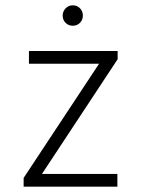

<svg xmlns="http://www.w3.org/2000/svg" viewBox="-20 -703 537 723"><path d="M69 -33 353 -463H89V-511H423V-480L138 -48H422V0H69ZM216 -644Q216 -660 227 -671.5Q238 -683 254 -683Q270 -683 281 -672Q292 -661 292 -644Q292 -628 281 -617Q270 -606 254 -606Q238 -606 227 -617Q216 -628 216 -644Z"/></svg>

Font: Overpass ExtraLight
Style: Regular
Weight: 200
Designer: Delve Withrington, Thomas Jockin
Foundry: Delve Fonts
Version: Version 3.000;DELV;Overpass